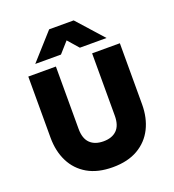

<svg xmlns="http://www.w3.org/2000/svg" viewBox="-165 -1061 1092 1203"><g transform="rotate(-20 381.0 -460.0)"><path d="M381 15Q281 15 213.2 -24.2Q145.5 -63.5 110.8 -133Q76 -202.5 76 -293V-700H260V-284.5Q260 -220 291.8 -188.8Q323.5 -157.5 381 -157.5Q438.5 -157.5 470 -188.8Q501.5 -220 501.5 -284.5V-700H686.5V-293Q686.5 -203 651.8 -133.5Q617 -64 549 -24.5Q481 15 381 15ZM144 -759.5 300 -933.5H463.5L619.5 -759.5H441.5L379 -831L315.5 -759.5Z"/></g></svg>

Font: Geologica Thin Roman ExtraBold
Style: Regular
Weight: 800
Version: Version 1.010;gftools[0.9.28]